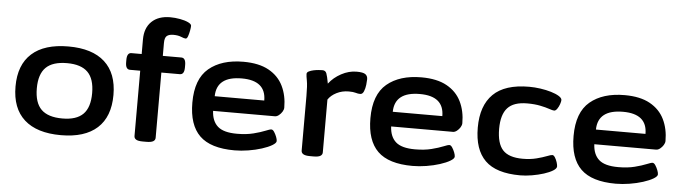

<svg xmlns="http://www.w3.org/2000/svg" viewBox="-47 -955 4124 1158"><g transform="rotate(5 2014.5 -376.0)"><path d="M347 7Q201 7 125 -61.5Q49 -130 49 -262Q49 -393 125 -461.5Q201 -530 347 -530Q491 -530 566.5 -461.5Q642 -393 642 -262Q642 -130 566.5 -61.5Q491 7 347 7ZM347 -94Q432 -94 472.5 -134.5Q513 -175 513 -262Q513 -348 472.5 -388.5Q432 -429 347 -429Q260 -429 219 -388.5Q178 -348 178 -262Q178 -175 219 -134.5Q260 -94 347 -94Z M843 2Q814 2 802 -5.5Q790 -13 790 -27V-422H728Q701 -422 701 -465V-480Q701 -523 728 -523H790V-611Q790 -681 830.5 -720Q871 -759 943 -759Q972 -759 1002 -753.5Q1032 -748 1052 -738.5Q1072 -729 1072 -718Q1072 -708 1068.5 -689Q1065 -670 1059.5 -654.5Q1054 -639 1046 -639Q1037 -639 1018 -647Q999 -655 971 -655Q944 -655 931 -644Q918 -633 918 -601V-523H1030Q1057 -523 1057 -480V-465Q1057 -422 1030 -422H918V-27Q918 -13 905.5 -5.5Q893 2 864 2Z M1398 7Q1253 7 1186.5 -58Q1120 -123 1120 -258Q1120 -401 1197 -465.5Q1274 -530 1406 -530Q1500 -530 1559.5 -497Q1619 -464 1647 -406.5Q1675 -349 1675 -276Q1675 -264 1667 -251Q1659 -238 1647 -228.5Q1635 -219 1623 -219H1249Q1252 -157 1287.5 -125.5Q1323 -94 1404 -94Q1461 -94 1504 -105Q1547 -116 1573.5 -127Q1600 -138 1609 -138Q1618 -138 1626.5 -125Q1635 -112 1641 -96.5Q1647 -81 1647 -71Q1647 -59 1623.5 -45Q1600 -31 1562.5 -19Q1525 -7 1481.5 0Q1438 7 1398 7ZM1251 -308H1551Q1551 -429 1405 -429Q1253 -429 1251 -308Z M1855 2Q1827 2 1814.5 -5.5Q1802 -13 1802 -27V-357Q1802 -421 1796.5 -449.5Q1791 -478 1791 -490Q1791 -500 1803 -506Q1815 -512 1831.5 -515.5Q1848 -519 1863 -520Q1878 -521 1885 -521Q1903 -521 1909.5 -504.5Q1916 -488 1924 -443Q1953 -481 1998.5 -505.5Q2044 -530 2091 -530Q2130 -530 2144 -520Q2158 -510 2158 -490Q2158 -478 2155.5 -456Q2153 -434 2145.5 -416Q2138 -398 2124 -398Q2110 -398 2096 -402.5Q2082 -407 2054 -407Q2014 -407 1980.5 -390Q1947 -373 1930 -347V-27Q1930 -13 1917.5 -5.5Q1905 2 1877 2Z M2476 7Q2331 7 2264.5 -58Q2198 -123 2198 -258Q2198 -401 2275 -465.5Q2352 -530 2484 -530Q2578 -530 2637.5 -497Q2697 -464 2725 -406.5Q2753 -349 2753 -276Q2753 -264 2745 -251Q2737 -238 2725 -228.5Q2713 -219 2701 -219H2327Q2330 -157 2365.5 -125.5Q2401 -94 2482 -94Q2539 -94 2582 -105Q2625 -116 2651.5 -127Q2678 -138 2687 -138Q2696 -138 2704.5 -125Q2713 -112 2719 -96.5Q2725 -81 2725 -71Q2725 -59 2701.5 -45Q2678 -31 2640.5 -19Q2603 -7 2559.5 0Q2516 7 2476 7ZM2329 -308H2629Q2629 -429 2483 -429Q2331 -429 2329 -308Z M3128 7Q2982 7 2915 -59Q2848 -125 2848 -258Q2848 -391 2918.5 -460.5Q2989 -530 3136 -530Q3169 -530 3204 -525Q3239 -520 3269 -511Q3299 -502 3317.5 -490.5Q3336 -479 3336 -467Q3336 -458 3330.5 -442Q3325 -426 3316 -413Q3307 -400 3298 -400Q3289 -400 3267.5 -407.5Q3246 -415 3212 -422Q3178 -429 3133 -429Q3051 -429 3014 -388.5Q2977 -348 2977 -262Q2977 -173 3013.5 -133.5Q3050 -94 3134 -94Q3180 -94 3217 -103.5Q3254 -113 3278 -122.5Q3302 -132 3311 -132Q3319 -132 3327 -119.5Q3335 -107 3340 -91Q3345 -75 3345 -66Q3345 -53 3324 -40Q3303 -27 3270 -16.5Q3237 -6 3199 0.5Q3161 7 3128 7Z M3706 7Q3561 7 3494.5 -58Q3428 -123 3428 -258Q3428 -401 3505 -465.5Q3582 -530 3714 -530Q3808 -530 3867.5 -497Q3927 -464 3955 -406.5Q3983 -349 3983 -276Q3983 -264 3975 -251Q3967 -238 3955 -228.5Q3943 -219 3931 -219H3557Q3560 -157 3595.5 -125.5Q3631 -94 3712 -94Q3769 -94 3812 -105Q3855 -116 3881.5 -127Q3908 -138 3917 -138Q3926 -138 3934.5 -125Q3943 -112 3949 -96.5Q3955 -81 3955 -71Q3955 -59 3931.5 -45Q3908 -31 3870.5 -19Q3833 -7 3789.5 0Q3746 7 3706 7ZM3559 -308H3859Q3859 -429 3713 -429Q3561 -429 3559 -308Z"/></g></svg>

Font: Asap Expanded SemiBold
Style: Regular
Weight: 600
Width: 7
Designer: Pablo Cosgaya
Foundry: Omnibus-Type
Version: Version 3.001; ttfautohint (v1.8.4.7-5d5b)